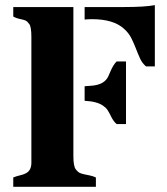

<svg xmlns="http://www.w3.org/2000/svg" viewBox="-20 -721 644 741"><path d="M263.2 -693.8V-119.1Q263.2 -79.6 272.2 -67.9Q281.2 -56.2 289.3 -53Q297.4 -49.8 306.9 -47.9Q316.4 -45.9 327.4 -43.7Q338.4 -41.5 350.1 -36.1V0H31.2V-36.1Q44.4 -41.5 56.9 -44.2Q69.3 -46.9 79.1 -51.8Q101.1 -62.5 101.1 -92.8V-578.1Q101.1 -616.7 93.3 -627.7Q85.4 -638.7 78.9 -641.6Q72.3 -644.5 64.5 -646Q42 -650.4 31.2 -657.2V-693.8ZM456.5 -693.8Q539.6 -693.8 577.6 -701.2V-464.8H543.5Q528.8 -477.1 520.5 -495.4Q512.2 -513.7 504.4 -533.9Q496.6 -554.2 486.6 -574.2Q476.6 -594.2 458 -610.4Q417.5 -647 335.4 -647Q319.8 -647 306.6 -645.5V-693.8ZM306.6 -388.2 332.5 -390.1Q382.8 -393.6 397.9 -426.3Q402.3 -435.5 406.2 -445.3Q417.5 -471.7 430.2 -483.9H466.3V-242.2H430.2Q418 -252.4 409.4 -270Q400.9 -287.6 394.8 -296.6Q388.7 -305.7 377.9 -313Q354.5 -329.6 306.6 -332Z"/></svg>

Font: Stardos Stencil
Style: Bold
Weight: 700
Designer: vernon adams
Foundry: vernon adams
Version: Version 1.000